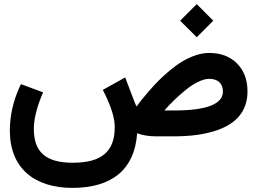

<svg xmlns="http://www.w3.org/2000/svg" viewBox="-20 -669 1263 942"><path d="M863.8 -567.4 945.3 -486.3 1026.4 -567.4 945.3 -648.9ZM1073.7 -220.2C1073.7 -158.2 994.1 -127 835 -127H786.6C814 -158.7 846.2 -190.9 887.2 -224.6C927.7 -258.3 972.7 -282.2 1005.9 -282.2C1048.8 -282.2 1073.7 -259.8 1073.7 -220.2ZM335.9 252.9C531.2 252.4 641.1 160.6 652.8 -15.1C680.7 -4.9 712.4 0 747.6 0H828.6C914.1 0 984.4 -8.8 1046.9 -30.8C1137.7 -62.5 1194.3 -122.6 1194.3 -220.2C1194.3 -277.3 1177.2 -322.8 1143.1 -357.4C1108.9 -392.1 1063 -409.2 1005.9 -409.2C984.4 -409.2 961.9 -405.3 939 -397.5C892.1 -381.3 855 -357.9 813 -323.2C771 -288.1 743.7 -259.8 711.4 -222.7C695.3 -204.1 683.1 -189.5 674.8 -179.2C666.5 -168.9 658.7 -157.7 650.4 -146.5C647.9 -150.4 645 -156.7 641.6 -164.6L594.2 -289.1L484.4 -228L492.7 -211.4C526.4 -143.6 543 -88.4 543 -45.4C543 73.7 479.5 129.4 337.4 129.4C204.6 129.4 146 77.1 146 -36.6C146 -82 158.7 -135.7 183.6 -197.3L191.4 -215.8L99.6 -250L82.5 -255.9L74.7 -239.3C43.9 -169.4 28.3 -99.1 28.3 -28.3C28.3 157.7 150.4 252.9 335.9 252.9Z"/></svg>

Font: Samim
Style: Bold
Weight: 700
Foundry: DejaVu fonts team - Redesigned by Saber Rastikerdar
Version: Version 4.0.5